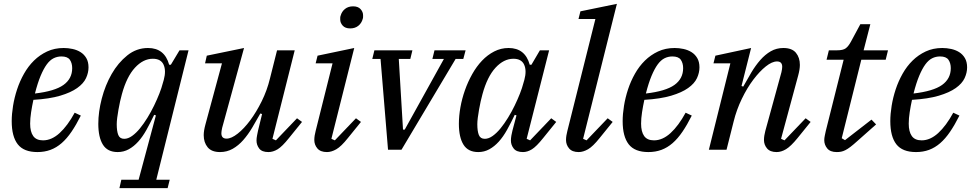

<svg xmlns="http://www.w3.org/2000/svg" viewBox="-20 -780 5070 1000"><path d="M175 12Q104 12 72.5 -28.5Q41 -69 41 -149Q41 -186 48 -229Q55 -272 69 -314.5Q83 -357 105 -396Q127 -435 157 -464.5Q187 -494 225.5 -512Q264 -530 312 -530Q335 -530 358 -525Q381 -520 399.5 -508.5Q418 -497 429.5 -477.5Q441 -458 441 -429Q441 -401 428 -373Q415 -345 382 -321.5Q349 -298 293.5 -281.5Q238 -265 154 -260Q147 -228 142 -195.5Q137 -163 137 -136Q137 -94 153 -71.5Q169 -49 204 -49Q249 -49 290.5 -87Q332 -125 369 -193L401 -178Q377 -130 352.5 -94Q328 -58 301 -34.5Q274 -11 243 0.5Q212 12 175 12ZM162 -293Q265 -305 310.5 -337.5Q356 -370 356 -425Q356 -451 344 -468.5Q332 -486 300 -486Q278 -486 259 -476.5Q240 -467 223.5 -444.5Q207 -422 191.5 -385Q176 -348 162 -293Z M612 156H702L792 -179L783 -182Q763 -140 743 -104Q723 -68 700 -42.5Q677 -17 650.5 -2.5Q624 12 593 12Q540 12 516 -26.5Q492 -65 492 -135Q492 -197 510 -266.5Q528 -336 561.5 -394.5Q595 -453 643 -491.5Q691 -530 751 -530Q837 -530 861 -443H870L915 -518H962L794 156H864L853 200H602ZM627 -57Q647 -57 668 -72Q689 -87 709 -111.5Q729 -136 748 -167Q767 -198 782.5 -230Q798 -262 810 -292.5Q822 -323 828 -347L833 -364Q846 -412 832 -443Q818 -474 776 -474Q726 -474 683 -427.5Q640 -381 615 -290Q610 -273 605.5 -252Q601 -231 597 -209Q593 -187 590.5 -167Q588 -147 588 -133Q588 -97 596 -77Q604 -57 627 -57Z M1126 12Q1082 12 1061.5 -13Q1041 -38 1041 -76Q1041 -99 1050 -132L1136 -450H1048L1057 -490L1251 -530L1137 -114Q1135 -105 1134 -98Q1133 -91 1133 -86Q1133 -58 1160 -58Q1185 -58 1218 -84Q1251 -110 1283 -153Q1315 -196 1343 -252.5Q1371 -309 1386 -371L1423 -518H1515L1399 -57L1417 -49L1527 -164L1553 -145L1485 -61Q1450 -17 1426 -2.5Q1402 12 1378 12Q1344 12 1330 -6.5Q1316 -25 1316 -48Q1316 -60 1319 -75.5Q1322 -91 1324 -100L1345 -186L1336 -189Q1315 -151 1293.5 -115Q1272 -79 1247 -50.5Q1222 -22 1192 -5Q1162 12 1126 12Z M1683 12Q1649 12 1633 -7Q1617 -26 1617 -51Q1617 -62 1619 -74.5Q1621 -87 1624 -98L1712 -450H1624L1634 -490L1825 -530L1706 -57L1724 -49L1834 -164L1860 -145L1792 -61Q1757 -17 1731.5 -2.5Q1706 12 1683 12ZM1804 -632Q1778 -632 1765 -646.5Q1752 -661 1752 -678Q1752 -682 1752 -687.5Q1752 -693 1754 -698Q1760 -720 1777 -733.5Q1794 -747 1819 -747Q1845 -747 1858 -732.5Q1871 -718 1871 -701Q1871 -697 1871 -691.5Q1871 -686 1869 -681Q1863 -659 1846 -645.5Q1829 -632 1804 -632Z M1962 -473H1919L1930 -518H2128L2117 -473H2057L2079 -105H2088L2292 -473H2232L2243 -518H2405L2393 -473H2353L2071 0H2001Z M2471 12Q2418 12 2394 -26.5Q2370 -65 2370 -135Q2370 -176 2378 -221Q2386 -266 2401.5 -310Q2417 -354 2439.5 -394Q2462 -434 2490.5 -464Q2519 -494 2554 -512Q2589 -530 2629 -530Q2715 -530 2739 -443H2748L2792 -518H2840L2723 -57L2741 -49L2851 -164L2877 -145L2809 -61Q2774 -17 2750.5 -2.5Q2727 12 2704 12Q2670 12 2655.5 -6.5Q2641 -25 2641 -48Q2641 -60 2643.5 -74.5Q2646 -89 2649 -100L2670 -179L2661 -182Q2641 -140 2621 -104Q2601 -68 2578 -42.5Q2555 -17 2528.5 -2.5Q2502 12 2471 12ZM2505 -57Q2525 -57 2546 -72Q2567 -87 2587 -111.5Q2607 -136 2626 -167Q2645 -198 2660.5 -230Q2676 -262 2688 -292.5Q2700 -323 2706 -347L2711 -364Q2724 -412 2710 -443Q2696 -474 2654 -474Q2604 -474 2561 -427.5Q2518 -381 2493 -290Q2488 -273 2483.5 -252Q2479 -231 2475 -209Q2471 -187 2468.5 -167Q2466 -147 2466 -133Q2466 -97 2474 -77Q2482 -57 2505 -57Z M2994 12Q2960 12 2944 -7Q2928 -26 2928 -51Q2928 -62 2930 -74.5Q2932 -87 2935 -98L3081 -681H2993L3003 -721L3193 -760L3017 -57L3035 -49L3145 -164L3171 -145L3103 -61Q3068 -17 3042.5 -2.5Q3017 12 2994 12Z M3357 12Q3286 12 3254.5 -28.5Q3223 -69 3223 -149Q3223 -186 3230 -229Q3237 -272 3251 -314.5Q3265 -357 3287 -396Q3309 -435 3339 -464.5Q3369 -494 3407.5 -512Q3446 -530 3494 -530Q3517 -530 3540 -525Q3563 -520 3581.5 -508.5Q3600 -497 3611.5 -477.5Q3623 -458 3623 -429Q3623 -401 3610 -373Q3597 -345 3564 -321.5Q3531 -298 3475.5 -281.5Q3420 -265 3336 -260Q3329 -228 3324 -195.5Q3319 -163 3319 -136Q3319 -94 3335 -71.5Q3351 -49 3386 -49Q3431 -49 3472.5 -87Q3514 -125 3551 -193L3583 -178Q3559 -130 3534.5 -94Q3510 -58 3483 -34.5Q3456 -11 3425 0.5Q3394 12 3357 12ZM3344 -293Q3447 -305 3492.5 -337.5Q3538 -370 3538 -425Q3538 -451 3526 -468.5Q3514 -486 3482 -486Q3460 -486 3441 -476.5Q3422 -467 3405.5 -444.5Q3389 -422 3373.5 -385Q3358 -348 3344 -293Z M4025 12Q3991 12 3975 -7Q3959 -26 3959 -51Q3959 -62 3961 -74.5Q3963 -87 3966 -98L4050 -404Q4052 -413 4053 -420Q4054 -427 4054 -432Q4054 -460 4027 -460Q4001 -460 3968.5 -434Q3936 -408 3903.5 -365Q3871 -322 3843.5 -265Q3816 -208 3801 -147L3764 0H3672L3784 -450H3696L3706 -490L3892 -530L3842 -332L3851 -329Q3872 -367 3893.5 -403Q3915 -439 3940 -467.5Q3965 -496 3994.5 -513Q4024 -530 4060 -530Q4105 -530 4125.5 -505Q4146 -480 4146 -442Q4146 -419 4137 -386L4048 -57L4066 -49L4176 -164L4202 -145L4134 -61Q4099 -18 4074 -3Q4049 12 4025 12Z M4338 12Q4304 12 4288.5 -7Q4273 -26 4273 -50Q4273 -61 4276 -74.5Q4279 -88 4281 -98L4374 -469H4285L4297 -518H4340Q4371 -518 4385 -528.5Q4399 -539 4412 -563L4461 -654H4513L4478 -518H4605L4593 -469H4466L4364 -60L4381 -50L4519 -157L4543 -132L4446 -46Q4425 -27 4410 -15.5Q4395 -4 4383 2Q4371 8 4360.5 10Q4350 12 4338 12Z M4751 12Q4680 12 4648.5 -28.5Q4617 -69 4617 -149Q4617 -186 4624 -229Q4631 -272 4645 -314.5Q4659 -357 4681 -396Q4703 -435 4733 -464.5Q4763 -494 4801.5 -512Q4840 -530 4888 -530Q4911 -530 4934 -525Q4957 -520 4975.5 -508.5Q4994 -497 5005.5 -477.5Q5017 -458 5017 -429Q5017 -401 5004 -373Q4991 -345 4958 -321.5Q4925 -298 4869.5 -281.5Q4814 -265 4730 -260Q4723 -228 4718 -195.5Q4713 -163 4713 -136Q4713 -94 4729 -71.5Q4745 -49 4780 -49Q4825 -49 4866.5 -87Q4908 -125 4945 -193L4977 -178Q4953 -130 4928.5 -94Q4904 -58 4877 -34.5Q4850 -11 4819 0.5Q4788 12 4751 12ZM4738 -293Q4841 -305 4886.5 -337.5Q4932 -370 4932 -425Q4932 -451 4920 -468.5Q4908 -486 4876 -486Q4854 -486 4835 -476.5Q4816 -467 4799.5 -444.5Q4783 -422 4767.5 -385Q4752 -348 4738 -293Z"/></svg>

Font: IBM Plex Serif Text
Style: Italic
Weight: 450
Italic angle: -14°
Designer: Mike Abbink, Paul van der Laan, Pieter van Rosmalen
Foundry: Bold Monday
Version: Version 3.001